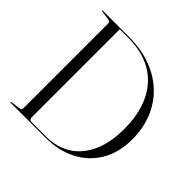

<svg xmlns="http://www.w3.org/2000/svg" viewBox="-176 -865 1031 1031"><g transform="rotate(45 339.0 -350.0)"><path d="M37.5 -2.5Q37.5 -5 41.5 -5.5L96 -13Q104 -14 107.2 -17Q110.5 -20 110.5 -25.5V-673Q110.5 -680 107.5 -683Q104.5 -686 96 -687L41.5 -695Q37.5 -695.5 37.5 -697.5Q37.5 -699 38.5 -699.5Q39.5 -700 41.5 -700H240.5Q332 -700 405.8 -673Q479.5 -646 532.5 -596Q585.5 -546 614 -476.8Q642.5 -407.5 642.5 -322.5Q642.5 -222 599.2 -149.8Q556 -77.5 480.2 -38.8Q404.5 0 307.5 0H41.5Q39.5 0 38.5 -0.8Q37.5 -1.5 37.5 -2.5ZM307.5 -6.5Q384 -6.5 443.8 -43Q503.5 -79.5 538 -152.2Q572.5 -225 572.5 -334Q572.5 -417 550.8 -483.5Q529 -550 486.8 -597Q444.5 -644 382.8 -668.8Q321 -693.5 241 -693.5H176.5V-24.5Q176.5 -16 180.8 -11.2Q185 -6.5 192.5 -6.5Z"/></g></svg>

Font: Fraunces 120pt Light
Style: Regular
Weight: 300
Version: Version 1.000;[b76b70a41]